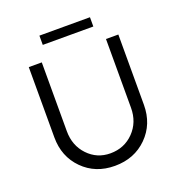

<svg xmlns="http://www.w3.org/2000/svg" viewBox="-150 -978 1041 1110"><g transform="rotate(-20 370.5 -422.5)"><path d="M369 6Q250 6 172.5 -72Q95 -150 95 -269V-701H175V-278Q175 -189 231 -130Q287 -71 369 -71Q455 -71 512.5 -130Q570 -189 570 -278V-701H646V-269Q646 -150 567.5 -72Q489 6 369 6ZM215 -794V-851H526V-794Z"/></g></svg>

Font: Easer Grotesk Light
Style: Regular
Weight: 300
Designer: Boardeaser, Bonnie Shaver-Troup, Thomas Jockin
Foundry: Lexend
Version: Version 1.008;Glyphs 3.1.2 (3151)